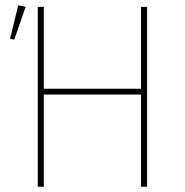

<svg xmlns="http://www.w3.org/2000/svg" viewBox="-20 -707 700 727"><path d="M514 -349H146V0H123V-681H146V-371H514V-681H537V0H514ZM77 -681 34 -557 18 -560 49 -687Z"/></svg>

Font: FiraSans
Style: Regular
Weight: 150
Designer: Carrois Corporate & Edenspiekermann AG
Foundry: Carrois Corporate GbR & Edenspiekermann AG
Version: Version 3.106;PS 003.106;hotconv 1.0.70;makeotf.lib2.5.58329